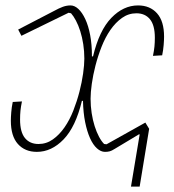

<svg xmlns="http://www.w3.org/2000/svg" viewBox="-20 -548 640 708"><path d="M495 -52 493 -53 403 1Q392 8 384.5 10Q377 12 367 12Q352 12 337.5 -1Q323 -14 312 -38.5Q301 -63 294 -97.5Q287 -132 286 -176H282Q259 -80 214.5 -34Q170 12 116 12Q72 12 46 -17Q20 -46 20 -103Q20 -115 21.5 -134Q23 -153 27 -172L61 -174Q57 -155 55.5 -140Q54 -125 54 -107Q54 -61 72 -39Q90 -17 122 -17Q151 -17 175 -34Q199 -51 218 -78.5Q237 -106 250.5 -140.5Q264 -175 273 -210Q282 -245 286.5 -277Q291 -309 291 -332Q291 -359 287 -385Q283 -411 276 -433Q269 -455 260 -472Q251 -489 242 -499L233 -501L59 -416L47 -439L178 -507Q198 -518 212 -523Q226 -528 240 -528Q255 -528 269 -515Q283 -502 294.5 -477.5Q306 -453 312.5 -418.5Q319 -384 319 -341V-340H323Q346 -436 390.5 -482Q435 -528 489 -528Q533 -528 559 -499Q585 -470 585 -413Q585 -401 583.5 -382Q582 -363 578 -344L544 -342Q548 -361 549.5 -376Q551 -391 551 -409Q551 -455 533 -477Q515 -499 483 -499Q454 -499 430 -482Q406 -465 387 -437.5Q368 -410 354.5 -375.5Q341 -341 332 -306Q323 -271 318.5 -239Q314 -207 314 -184Q314 -157 318 -131Q322 -105 329 -83Q336 -61 345 -44Q354 -27 364 -17L373 -16L516 -96L530 -73L495 140H463Z"/></svg>

Font: IBM Plex Mono ExtraLight
Style: Italic
Weight: 200
Italic angle: -9°
Monospace: yes
Designer: Mike Abbink, Paul van der Laan, Pieter van Rosmalen
Foundry: Bold Monday
Version: Version 2.3